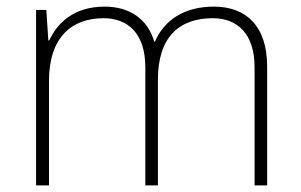

<svg xmlns="http://www.w3.org/2000/svg" viewBox="-20 -560 909 580"><path d="M626 -540C536 -540 476 -499 448 -434H446C426 -503 371 -540 296 -540C202 -540 152 -489 129 -438H126L120 -530H89V0H128V-315C128 -448 197 -505 293 -505C366 -505 419 -459 419 -357V0H457V-319C457 -449 522 -505 623 -505C696 -505 749 -459 749 -357V0H787V-359C787 -483 722 -540 626 -540Z"/></svg>

Font: Noto Sans Thai Looped ExtraLight
Style: Regular
Weight: 200
Designer: Sasikarn Vongin, Ben Mitchell
Foundry: The Fontpad Ltd
Version: Version 1.001